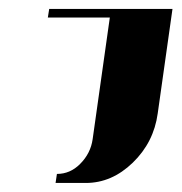

<svg xmlns="http://www.w3.org/2000/svg" viewBox="-20 -635 402 425"><path d="M85.9 -596.2 88.9 -615.2H361.8L329.1 -383.8Q320.3 -319.8 273.9 -274.9Q227.5 -230 169.9 -230H103L106 -250Q135.3 -250 157.2 -272Q180.7 -295.4 185.1 -327.1L223.1 -596.2Z"/></svg>

Font: Hjet
Style: Italic
Weight: 400
Designer: T. Christopher White
Version: Version 1.2